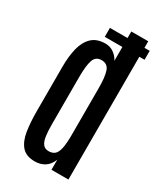

<svg xmlns="http://www.w3.org/2000/svg" viewBox="-215 -953 894 1044"><g transform="rotate(30 232.0 -430.5)"><path d="M185.5 6.3Q130.4 6.3 103.3 -25.4Q76.2 -57.1 67.6 -111.6Q59.1 -166 59.1 -234.4V-515.6Q59.1 -579.6 71.5 -630.6Q84 -681.6 114.7 -711.4Q145.5 -741.2 199.7 -741.2Q229 -741.2 252.2 -724.9Q275.4 -708.5 287.6 -684.1V-868.2H394V0H287.6V-63Q272.9 -26.4 246.3 -10Q219.7 6.3 185.5 6.3ZM223.1 -79.6Q246.1 -79.6 260.5 -91.6Q274.9 -103.5 281.5 -134.3Q288.1 -165 288.1 -220.2V-514.2Q288.1 -581.5 276.4 -617.2Q264.6 -652.8 225.6 -652.8Q189.5 -652.3 177.7 -617.9Q166 -583.5 166 -511.7V-214.8Q166 -173.3 170.2 -142.8Q174.3 -112.3 186.8 -95.9Q199.2 -79.6 223.1 -79.6ZM177.2 -771V-827.1H426.8V-771Z"/></g></svg>

Font: Antonio Medium
Style: Regular
Weight: 500
Designer: Vernon Adams
Foundry: Vernon Adams
Version: Version 1.002